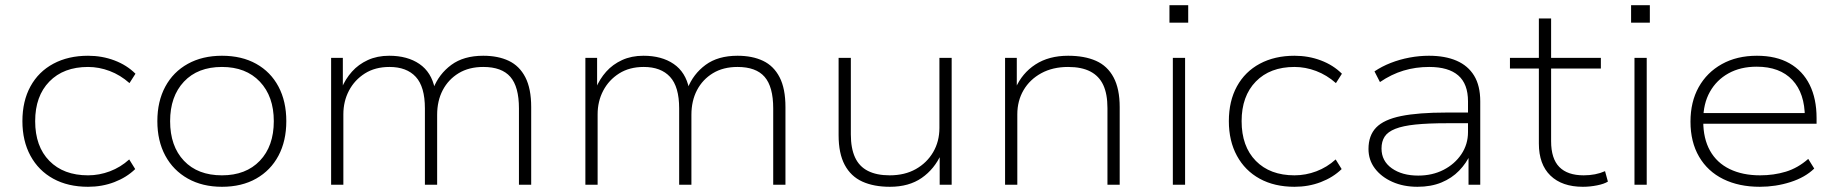

<svg xmlns="http://www.w3.org/2000/svg" viewBox="-20 -709 7054 737"><path d="M318 8Q241 8 184.5 -23Q128 -54 97 -111Q66 -168 66 -244Q66 -321 97 -377.5Q128 -434 185 -464.5Q242 -495 318 -495Q372 -495 419.5 -477Q467 -459 500 -426L477 -390Q442 -421 401 -436.5Q360 -452 318 -452Q224 -452 169.5 -396Q115 -340 115 -244Q115 -147 169.5 -91.5Q224 -36 318 -36Q361 -36 402 -51.5Q443 -67 476 -97L499 -60Q466 -28 419 -10Q372 8 318 8Z M832 8Q757 8 701 -23.5Q645 -55 614.5 -111.5Q584 -168 584 -244Q584 -320 614.5 -376.5Q645 -433 701 -464Q757 -495 832 -495Q908 -495 963.5 -464Q1019 -433 1049 -376.5Q1079 -320 1079 -244Q1079 -168 1049 -111.5Q1019 -55 963.5 -23.5Q908 8 832 8ZM832 -36Q924 -36 977.5 -92Q1031 -148 1031 -244Q1031 -339 977.5 -395.5Q924 -452 832 -452Q739 -452 686 -395.5Q633 -339 633 -244Q633 -148 686 -92Q739 -36 832 -36Z M1251 0V-487H1296V-370H1291Q1306 -406 1331 -434Q1356 -462 1392 -478.5Q1428 -495 1474 -495Q1544 -495 1590 -463.5Q1636 -432 1649 -369H1643Q1665 -425 1712.5 -460Q1760 -495 1835 -495Q1892 -495 1933 -475.5Q1974 -456 1996.5 -412.5Q2019 -369 2019 -298V0H1972V-293Q1972 -376 1939 -414Q1906 -452 1835 -452Q1780 -452 1740.5 -428Q1701 -404 1679.5 -363Q1658 -322 1658 -268V0H1611V-293Q1611 -376 1576 -414Q1541 -452 1475 -452Q1420 -452 1380.5 -427Q1341 -402 1319.5 -361Q1298 -320 1298 -270V0Z M2227 0V-487H2272V-370H2267Q2282 -406 2307 -434Q2332 -462 2368 -478.5Q2404 -495 2450 -495Q2520 -495 2566 -463.5Q2612 -432 2625 -369H2619Q2641 -425 2688.5 -460Q2736 -495 2811 -495Q2868 -495 2909 -475.5Q2950 -456 2972.5 -412.5Q2995 -369 2995 -298V0H2948V-293Q2948 -376 2915 -414Q2882 -452 2811 -452Q2756 -452 2716.5 -428Q2677 -404 2655.5 -363Q2634 -322 2634 -268V0H2587V-293Q2587 -376 2552 -414Q2517 -452 2451 -452Q2396 -452 2356.5 -427Q2317 -402 2295.5 -361Q2274 -320 2274 -270V0Z M3396 8Q3334 8 3290 -12Q3246 -32 3222.5 -76Q3199 -120 3199 -190V-487H3246V-193Q3246 -140 3262 -105Q3278 -70 3311.5 -53Q3345 -36 3395 -36Q3453 -36 3495.5 -60Q3538 -84 3562 -125Q3586 -166 3586 -218V-487H3633V0H3587V-118H3593Q3567 -60 3518 -26Q3469 8 3396 8Z M3838 0V-487H3883V-370H3878Q3903 -428 3954.5 -461.5Q4006 -495 4080 -495Q4143 -495 4187 -475.5Q4231 -456 4254.5 -412Q4278 -368 4278 -298V0H4231V-294Q4231 -348 4215 -382.5Q4199 -417 4165.5 -434.5Q4132 -452 4080 -452Q4021 -452 3977 -428Q3933 -404 3909 -363Q3885 -322 3885 -270V0Z M4469 -622V-689H4541V-622ZM4482 0V-487H4529V0Z M4949 8Q4872 8 4815.5 -23Q4759 -54 4728 -111Q4697 -168 4697 -244Q4697 -321 4728 -377.5Q4759 -434 4816 -464.5Q4873 -495 4949 -495Q5003 -495 5050.5 -477Q5098 -459 5131 -426L5108 -390Q5073 -421 5032 -436.5Q4991 -452 4949 -452Q4855 -452 4800.5 -396Q4746 -340 4746 -244Q4746 -147 4800.5 -91.5Q4855 -36 4949 -36Q4992 -36 5033 -51.5Q5074 -67 5107 -97L5130 -60Q5097 -28 5050 -10Q5003 8 4949 8Z M5421 8Q5367 8 5324.5 -11Q5282 -30 5257.5 -62.5Q5233 -95 5233 -137Q5233 -189 5262.5 -219.5Q5292 -250 5358 -263.5Q5424 -277 5533 -277H5628V-236H5536Q5462 -236 5413.5 -231Q5365 -226 5336 -214.5Q5307 -203 5295 -184.5Q5283 -166 5283 -139Q5283 -91 5322.5 -63Q5362 -35 5424 -35Q5478 -35 5521 -57Q5564 -79 5589.5 -117Q5615 -155 5615 -202V-320Q5615 -387 5577.5 -419.5Q5540 -452 5466 -452Q5414 -452 5367.5 -438Q5321 -424 5277 -394L5256 -435Q5284 -454 5318.5 -467.5Q5353 -481 5390.5 -488Q5428 -495 5465 -495Q5527 -495 5571 -476Q5615 -457 5638.5 -418.5Q5662 -380 5662 -320V0H5617V-117H5624Q5609 -83 5581 -54Q5553 -25 5513 -8.5Q5473 8 5421 8Z M6056 8Q5976 8 5931.5 -35Q5887 -78 5887 -158V-446H5776V-487H5887V-638H5934V-487H6125V-446H5934V-167Q5934 -100 5965.5 -68Q5997 -36 6059 -36Q6082 -36 6102.5 -40Q6123 -44 6141 -52L6152 -12Q6138 -3 6110.5 2.5Q6083 8 6056 8Z M6241 -622V-689H6313V-622ZM6254 0V-487H6301V0Z M6735 8Q6655 8 6595 -21.5Q6535 -51 6502 -107.5Q6469 -164 6469 -242Q6469 -318 6500.5 -374.5Q6532 -431 6589.5 -463Q6647 -495 6724 -495Q6798 -495 6849 -466Q6900 -437 6926.5 -383.5Q6953 -330 6953 -256V-234H6499V-275H6930L6908 -258Q6908 -351 6860 -402Q6812 -453 6723 -453Q6661 -453 6615 -427.5Q6569 -402 6543.5 -356.5Q6518 -311 6518 -249V-243Q6518 -177 6544 -130.5Q6570 -84 6619.5 -60Q6669 -36 6736 -36Q6789 -36 6835 -50Q6881 -64 6921 -99L6944 -62Q6909 -28 6852.5 -10Q6796 8 6735 8Z"/></svg>

Font: Nunito Sans 10pt SemiExpanded ExtraLight
Style: Regular
Weight: 250
Width: 6
Designer: Vernon Adams
Foundry: Vernon Adams
Version: Version 3.101;gftools[0.9.27]